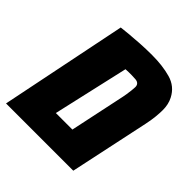

<svg xmlns="http://www.w3.org/2000/svg" viewBox="-185 -767 893 893"><g transform="rotate(45 261.5 -320.0)"><path d="M-10.3 0 117.2 -627Q131.3 -628.9 161.9 -631.8Q192.4 -634.8 231.9 -637.2Q271.5 -639.6 311 -639.6Q380.4 -639.6 433.8 -624.5Q487.3 -609.4 512.2 -560.5Q527.3 -531.7 527.3 -494.1Q527.3 -474.6 524.9 -450Q522.5 -425.3 515.6 -392.1L432.1 0ZM185.1 -132.3H293.9L352.1 -407.2Q353.5 -413.1 355.7 -427.2Q357.9 -441.4 359.6 -456.3Q361.3 -471.2 361.3 -478.5Q361.3 -490.2 355.5 -496.6Q349.1 -503.9 336.2 -505.1Q323.2 -506.3 310.5 -506.3Q296.9 -506.3 289.6 -506.3Q282.2 -506.3 270 -505.4Z"/></g></svg>

Font: Open Sans Condensed ExtraBold
Style: Italic
Weight: 800
Width: 3
Italic angle: -12°
Designer: Monotype Design Team
Foundry: Monotype Imaging Inc.
Version: Version 3.003; ttfautohint (v1.8.4)